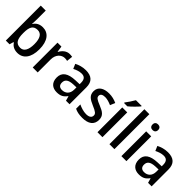

<svg xmlns="http://www.w3.org/2000/svg" viewBox="183 -1854 2952 2952"><g transform="rotate(45 1659.5 -378.0)"><path d="M184 -760H76V0H157L176 -66H184C212 -25 256 10 334 10C455 10 537 -85 537 -270C537 -454 456 -548 335 -548C259 -548 212 -513 184 -468H179C181 -490 184 -534 184 -577ZM308 -462C386 -462 426 -398 426 -271C426 -146 386 -77 310 -77C213 -77 184 -145 184 -269V-277C184 -402 216 -462 308 -462Z M918 -549C850 -549 797 -501 766 -443H760L746 -539H661V0H769V-284C769 -390 838 -452 910 -452C928 -452 948 -449 963 -445L974 -544C959 -547 935 -549 918 -549Z M1269 -549C1198 -549 1133 -528 1084 -502L1117 -425C1161 -447 1210 -466 1260 -466C1319 -466 1353 -437 1353 -358V-328L1267 -325C1107 -319 1030 -263 1030 -153C1030 -41 1098 10 1189 10C1274 10 1315 -16 1359 -75H1363L1384 0H1461V-365C1461 -491 1396 -549 1269 -549ZM1353 -259V-212C1353 -118 1296 -72 1223 -72C1175 -72 1142 -96 1142 -152C1142 -215 1178 -252 1288 -257Z M1953 -152C1953 -241 1900 -276 1806 -314C1712 -352 1685 -370 1685 -409C1685 -445 1715 -466 1772 -466C1817 -466 1865 -450 1911 -430L1944 -511C1892 -535 1838 -549 1776 -549C1658 -549 1580 -498 1580 -404C1580 -315 1633 -281 1728 -240C1826 -199 1848 -178 1848 -142C1848 -100 1818 -72 1747 -72C1692 -72 1628 -93 1581 -116V-23C1625 -1 1674 10 1746 10C1879 10 1953 -46 1953 -152Z M2264 -766H2139C2114 -721 2069 -655 2040 -618V-606H2112C2158 -642 2234 -719 2264 -756ZM2177 0V-539H2069V0Z M2437 0V-760H2329V0Z M2644 -744C2610 -744 2583 -727 2583 -683C2583 -640 2610 -622 2644 -622C2677 -622 2705 -640 2705 -683C2705 -727 2677 -744 2644 -744ZM2698 -539H2589V0H2698Z M3054 -549C2983 -549 2918 -528 2869 -502L2902 -425C2946 -447 2995 -466 3045 -466C3104 -466 3138 -437 3138 -358V-328L3052 -325C2892 -319 2815 -263 2815 -153C2815 -41 2883 10 2974 10C3059 10 3100 -16 3144 -75H3148L3169 0H3246V-365C3246 -491 3181 -549 3054 -549ZM3138 -259V-212C3138 -118 3081 -72 3008 -72C2960 -72 2927 -96 2927 -152C2927 -215 2963 -252 3073 -257Z"/></g></svg>

Font: Noto Sans Thai Medium
Style: Regular
Weight: 500
Designer: Monotype Design Team
Foundry: Monotype Imaging Inc.
Version: Version 1.901